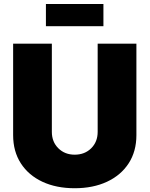

<svg xmlns="http://www.w3.org/2000/svg" viewBox="-20 -950 762 978"><path d="M360.4 8.8Q266.6 8.8 196 -24.2Q125.5 -57.1 86.2 -117.9Q46.9 -178.7 46.9 -261.7V-727.5H244.1V-278.3Q244.1 -227.5 277.1 -194.8Q310.1 -162.1 360.4 -162.1Q411.6 -162.1 444.6 -194.8Q477.5 -227.5 477.5 -278.3V-727.5H674.8V-261.7Q674.8 -178.7 635.3 -117.9Q595.7 -57.1 524.9 -24.2Q454.1 8.8 360.4 8.8ZM506.8 -929.7V-816.4H213.9V-929.7Z"/></svg>

Font: Inter Black
Style: Regular
Weight: 900
Designer: Rasmus Andersson
Foundry: rsms
Version: Version 4.000;git-a52131595